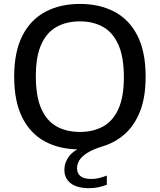

<svg xmlns="http://www.w3.org/2000/svg" viewBox="-20 -770 834 1002"><path d="M445 212Q381.5 212 348.8 186.2Q316 160.5 316 116Q316 78 340.5 45.5Q365 13 426.5 -11.5L421.5 9.5H394Q291 9.5 214.5 -31.8Q138 -73 96 -157Q54 -241 54 -370Q54 -499.5 96.8 -583.5Q139.5 -667.5 216.8 -708.5Q294 -749.5 397 -749.5Q499.5 -749.5 576.8 -709Q654 -668.5 697 -584.5Q740 -500.5 740 -370Q740 -261.5 710.5 -187.8Q681 -114 630.8 -70Q580.5 -26 518 -7Q464 9.5 434.5 28.5Q405 47.5 393.5 67.8Q382 88 382 108.5Q382 135 400.5 149.5Q419 164 457 164Q475 164 494 159.8Q513 155.5 537.5 146.5V194Q516 202.5 493.2 207.2Q470.5 212 445 212ZM397 -81.5Q467 -81.5 518.5 -110.2Q570 -139 598.2 -202Q626.5 -265 626.5 -367Q626.5 -472 598 -536.2Q569.5 -600.5 518 -629.5Q466.5 -658.5 397 -658.5Q327.5 -658.5 275.8 -630Q224 -601.5 195.5 -538.5Q167 -475.5 167 -373Q167 -267.5 195.2 -203.2Q223.5 -139 275.2 -110.2Q327 -81.5 397 -81.5Z"/></svg>

Font: Encode Sans SC SemiExpanded Medium
Style: Regular
Weight: 500
Width: 6
Designer: Multiple Designers
Foundry: Impallari Type
Version: Version 3.002